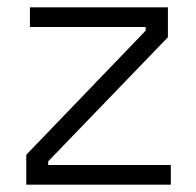

<svg xmlns="http://www.w3.org/2000/svg" viewBox="-20 -506 538 526"><path d="M52 0V-82L379 -422V-432H62V-486H440V-404L112 -64V-54H448V0Z"/></svg>

Font: Space Grotesk Frontify Light
Style: Regular
Weight: 300
Designer: Florian Karsten
Version: Version 2.000